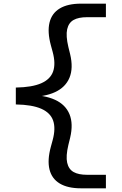

<svg xmlns="http://www.w3.org/2000/svg" viewBox="-20 -821 660 1041"><path d="M360.2 -73.8 350.8 -35.5Q336.2 25.8 344.2 61.3Q352.3 96.8 379.2 111.8Q406 126.7 452 126.7H554.2V200H419Q347.3 200 304 174Q260.7 148 248.3 97.5Q236 47 255.7 -25.3L265.5 -61.2Q282.7 -124.8 268.1 -167.1Q253.5 -209.3 203.8 -231.3Q154 -253.3 65.8 -254.7V-346.3Q154 -347.7 203.8 -369.7Q253.5 -391.7 268.1 -433.9Q282.7 -476.2 265.5 -539.8L255.7 -575.8Q236.2 -648.2 248.5 -698.7Q260.8 -749.2 304.1 -775.2Q347.3 -801.2 419 -801.2H554.2V-727.8H452Q406 -727.8 379.2 -712.9Q352.3 -698 344.2 -662.5Q336.2 -627 350.8 -565.7L360.2 -527.5Q378.3 -451.8 356.8 -399.8Q335.3 -347.8 278.5 -321.5Q221.7 -295.2 134.3 -295.2V-306Q221.7 -306 278.5 -279.8Q335.3 -253.7 356.8 -201.7Q378.2 -149.7 360.2 -73.8Z"/></svg>

Font: Monaspace Xenon Var ExtraLight
Style: Regular
Weight: 200
Designer: Riley Cran and the Lettermatic Team
Version: Version 1.200 (Monaspace Xenon Var)